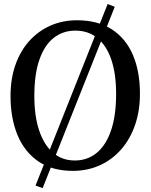

<svg xmlns="http://www.w3.org/2000/svg" viewBox="-20 -854 762 972"><path d="M524.9 -833.6 560.9 -819.6 195.9 98.4 159.9 85.4ZM354.6 11Q247.4 12.4 175.9 -35.8Q104.4 -84 68.8 -169.9Q33.3 -255.8 33.3 -367.3Q33.3 -455.5 58.4 -526.4Q83.6 -597.2 129.2 -647.6Q174.9 -697.9 236.3 -724.7Q297.6 -751.4 369.7 -751.4Q475.5 -751.3 546.3 -705.3Q617.1 -659.4 652.8 -575.8Q688.5 -492.2 688.5 -379.7Q688.5 -292.2 663.5 -220.7Q638.6 -149.2 593.5 -97.7Q548.4 -46.3 487.5 -18.2Q426.6 9.8 354.6 11ZM359.2 -41.5Q421.8 -41.5 468.8 -79.4Q515.7 -117.4 541.8 -192.6Q567.8 -267.8 567.8 -379.4Q567.8 -479.5 543.9 -551Q519.9 -622.4 473.7 -660.7Q427.6 -699 361.7 -699Q299.1 -699 252.3 -662.6Q205.6 -626.2 179.7 -552.6Q153.8 -479.1 153.8 -367.4Q153.8 -267.9 177.8 -194.8Q201.9 -121.6 247.7 -81.6Q293.4 -41.5 359.2 -41.5Z"/></svg>

Font: Merriweather Light
Style: Regular
Weight: 300
Designer: Eben Sorkin
Foundry: Eben Sorkin
Version: Version 2.100